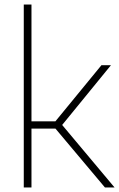

<svg xmlns="http://www.w3.org/2000/svg" viewBox="-20 -828 526 848"><path d="M443.5 0 211.5 -276 428 -540H470L250 -270.5V-281.5L486 0ZM111 -260V-292H233V-260ZM85 0V-808H119V0Z"/></svg>

Font: Encode Sans Condensed Thin Thin
Style: Regular
Weight: 250
Version: Version 3.002